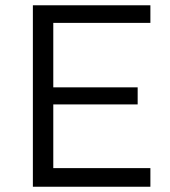

<svg xmlns="http://www.w3.org/2000/svg" viewBox="-20 -710 648 730"><path d="M105 0H551.8V-70.8H182.6V-313H503.4V-377.9H182.6V-623H551.8V-689.9H105Z"/></svg>

Font: HK Grotesk
Style: Regular
Weight: 400
Designer: Alfredo Marco Pradil and Stefan Peev
Foundry: Hanken Design Co.
Version: Version 1.045;PS 001.045;hotconv 1.0.88;makeotf.lib2.5.64775